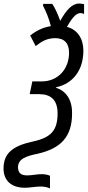

<svg xmlns="http://www.w3.org/2000/svg" viewBox="-79 -868 496 1087"><path d="M204 199V127C193 122 177 118 157 118C128 118 102 125 75 125C40 125 23 111 23 79C23 32 67 16 136 2C265 -28 329 -93 329 -226C330 -308 291 -355 238 -371L239 -374C337 -395 393 -474 393 -581C393 -649 360 -700 300 -716C324 -758 349 -794 376 -794C383 -794 391 -792 397 -789V-844C389 -846 380 -848 369 -848C328 -848 295 -809 262 -750C247 -792 231 -825 217 -846H166L164 -837C182 -802 198 -764 209 -720C164 -713 126 -694 92 -667L123 -607C156 -633 186 -652 234 -652C287 -652 312 -621 312 -569C312 -480 252 -407 156 -407H104L89 -335H143C210 -335 247 -301 247 -226C247 -129 209 -89 108 -67C-3 -43 -59 -3 -59 86C-59 154 -15 195 62 195C88 195 123 188 151 188C171 188 191 192 204 199Z"/></svg>

Font: Noto Sans ExtraCondensed
Style: Italic
Weight: 400
Width: 2
Italic angle: -12°
Designer: Monotype Design Team
Foundry: Monotype Imaging Inc.
Version: Version 2.013